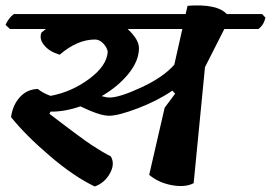

<svg xmlns="http://www.w3.org/2000/svg" viewBox="-30 -674 981 695"><path d="M261 -289Q203 -269 153 -270L149 -262Q265 -173 304 -147.5Q343 -122 371 -108Q387 -81 368 -46.5Q349 -12 313 1Q239 -34 151 -109Q63 -184 10 -250Q16 -294 42 -322.5Q68 -351 107 -352Q125 -337 153 -327Q229 -341 293 -388.5Q357 -436 360 -487Q357 -503 343.5 -517Q330 -531 314 -531Q250 -531 186 -476Q149 -487 130 -510Q111 -533 120 -556Q123 -558 128 -562.5Q133 -567 136 -569H6L-10 -584Q2 -610 20 -623H642L649 -653Q756 -661 791 -623H919L931 -610Q924 -582 905 -569H782L712 -431L671 -11Q641 5 593 -3.5Q545 -12 510 -41L566 -284L604 -335L594 -346Q540 -309 469 -282Q398 -255 364.5 -255Q331 -255 261 -289ZM473 -500Q473 -454 435.5 -407.5Q398 -361 338 -326Q355 -321 367 -321Q403 -321 482.5 -358Q562 -395 601 -440L630 -569H432Q473 -531 473 -500Z"/></svg>

Font: Tillana SemiBold
Style: Regular
Weight: 600
Designer: Lipi Raval (Devanagari, Latin), Jonny Pinhorn (Latin)
Foundry: Indian Type Foundry
Version: Version 2.003;PS 1.0;hotconv 1.0.79;makeotf.lib2.5.61930; tt